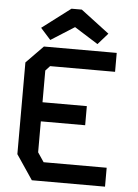

<svg xmlns="http://www.w3.org/2000/svg" viewBox="-60 -955 720 1001"><g transform="rotate(5 300.0 -454.5)"><path d="M147 -700 58 -609V-129L145 0H528V-99H198L165 -148V-310H397V-410H165V-576L188 -601H528V-700ZM327 -909H273L124 -796L177 -737L300 -815L424 -737L476 -796Z"/></g></svg>

Font: Kode Mono SemiBold
Style: Regular
Weight: 600
Monospace: yes
Designer: Isa Ozler
Foundry: Kadena LLC
Version: Version 1.206;gftools[0.9.28]